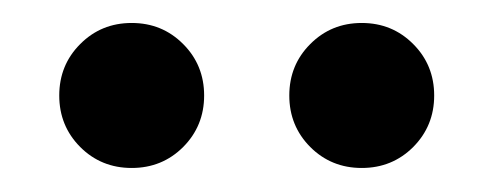

<svg xmlns="http://www.w3.org/2000/svg" viewBox="-20 -750 418 163"><path d="M225.6 -668.9Q225.6 -694.8 243.4 -712.6Q261.2 -730.5 287.1 -730.5Q313 -730.5 330.8 -712.6Q348.6 -694.8 348.6 -668.9Q348.6 -643.1 330.8 -625.2Q313 -607.4 287.1 -607.4Q261.2 -607.4 243.4 -625.2Q225.6 -643.1 225.6 -668.9ZM30.3 -668.9Q30.3 -694.8 48.1 -712.6Q65.9 -730.5 91.8 -730.5Q117.7 -730.5 135.5 -712.6Q153.3 -694.8 153.3 -668.9Q153.3 -643.1 135.5 -625.2Q117.7 -607.4 91.8 -607.4Q65.9 -607.4 48.1 -625.2Q30.3 -643.1 30.3 -668.9Z"/></svg>

Font: Reddit Sans Vanilla
Style: Regular
Weight: 400
Designer: Stephen Hutchings
Foundry: Reddit
Version: Version 1.013